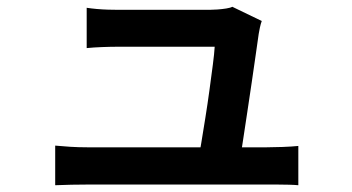

<svg xmlns="http://www.w3.org/2000/svg" viewBox="-20 -538 1040 567"><path d="M753 -476Q750 -468 747.5 -456.5Q745 -445 744 -438Q741 -416 735.5 -378.5Q730 -341 723.5 -295.5Q717 -250 710 -205Q703 -160 697.5 -122.5Q692 -85 688 -64H565Q569 -83 574.5 -116.5Q580 -150 586.5 -190.5Q593 -231 598.5 -271.5Q604 -312 608.5 -346.5Q613 -381 614 -400Q598 -400 567.5 -400Q537 -400 500 -400Q463 -400 427 -400Q391 -400 365 -400Q339 -400 330 -400Q307 -400 281.5 -399Q256 -398 236 -396V-515Q249 -513 265.5 -511.5Q282 -510 299 -509.5Q316 -509 329 -509Q343 -509 370 -509Q397 -509 430 -509Q463 -509 496 -509Q529 -509 556.5 -509Q584 -509 599 -509Q609 -509 622.5 -510Q636 -511 648.5 -513Q661 -515 666 -518ZM143 -108Q163 -106 187.5 -104.5Q212 -103 237 -103Q252 -103 293 -103Q334 -103 389.5 -103Q445 -103 505.5 -103Q566 -103 621.5 -103Q677 -103 716.5 -103Q756 -103 768 -103Q786 -103 814 -104Q842 -105 861 -107V9Q851 8 834 7.5Q817 7 800 7Q783 7 770 7Q757 7 716.5 7Q676 7 620 7Q564 7 503 7Q442 7 386 7Q330 7 290 7Q250 7 237 7Q212 7 191 7.5Q170 8 143 9Z"/></svg>

Font: Noto Sans JP Thin SemiBold
Style: Regular
Weight: 600
Version: Version 2.004-H2;hotconv 1.0.118;makeotfexe 2.5.65603